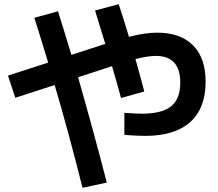

<svg xmlns="http://www.w3.org/2000/svg" viewBox="-20 -823 1040 917"><path d="M574 -179V-284Q632 -280 657 -280Q754 -280 797.5 -315.5Q841 -351 841 -428Q841 -556 724 -556Q687 -556 627 -541L636 -508Q653 -449 669 -386L558 -355Q538 -429 515 -507L353 -454Q430 -184 490 49L374 74Q310 -183 241 -417L53 -356L18 -462L210 -524Q179 -628 144 -738L257 -769Q301 -629 321 -561L482 -613H483L454 -707L434 -773L547 -803Q577 -711 596 -647Q672 -667 730 -667Q842 -667 902 -606.5Q962 -546 962 -433Q962 -306 888.5 -240Q815 -174 673 -174Q632 -174 574 -179Z"/></svg>

Font: Enso SemiBold
Style: Regular
Weight: 600
Designer: Coji Morishita
Foundry: UNDERFOREST DESIGN
Version: Version 1.000